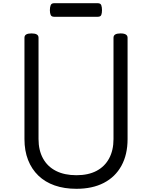

<svg xmlns="http://www.w3.org/2000/svg" viewBox="-20 -1162 951 1201"><path d="M458 19Q382 19 322 -2Q262 -23 220 -63.5Q178 -104 155.5 -161.5Q133 -219 133 -292V-926Q133 -940 144 -946.5Q155 -953 177 -953Q199 -953 210 -946.5Q221 -940 221 -926V-292Q221 -222 249 -171Q277 -120 330 -93Q383 -66 458 -66Q532 -66 583.5 -93Q635 -120 662.5 -171Q690 -222 690 -292V-926Q690 -940 701 -946.5Q712 -953 734 -953Q778 -953 778 -926V-292Q778 -195 739.5 -125Q701 -55 629.5 -18Q558 19 458 19ZM319 -1057Q302 -1057 297 -1068.5Q292 -1080 292 -1098Q292 -1117 297 -1129.5Q302 -1142 319 -1142H591Q609 -1142 613.5 -1129.5Q618 -1117 618 -1098Q618 -1080 613.5 -1068.5Q609 -1057 591 -1057Z"/></svg>

Font: Playwrite US Modern
Style: Regular
Weight: 400
Designer: Veronika Burian, José Scaglione
Foundry: TypeTogether
Version: Version 1.002